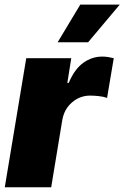

<svg xmlns="http://www.w3.org/2000/svg" viewBox="-28 -792 526 812"><path d="M-7.8 0 83 -545.9H273.4L256.8 -441.4H262.7Q287.1 -499.5 324 -526.1Q360.8 -552.7 404.3 -552.7Q417 -552.7 429 -550.8Q440.9 -548.8 453.1 -545.9L424.8 -377.9Q410.6 -383.3 389.9 -385.5Q369.1 -387.7 353.5 -387.7Q310.5 -387.7 277.1 -359.4Q243.7 -331.1 235.4 -284.2L188.5 0ZM215.8 -613.3 311.5 -772.5H478.5L344.7 -613.3Z"/></svg>

Font: Inter Tight Black
Style: Italic
Weight: 900
Italic angle: -9.39999°
Designer: Rasmus Andersson
Foundry: rsms
Version: Version 3.004; ttfautohint (v1.8.4.7-5d5b)